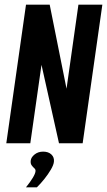

<svg xmlns="http://www.w3.org/2000/svg" viewBox="-20 -611 457 819"><path d="M6.9 0 90.9 -591H192L263.8 -232.6L314.5 -591H416.6L332.6 0H231.6L157 -334.4L109.3 0ZM90.7 188.2Q109.4 164.9 120.1 147Q130.9 129.1 131.5 118.7Q132.2 111.6 126.3 106.6Q120.4 101.5 115 94.1Q109.6 86.7 111 74.3Q112.4 60.1 127.4 48Q142.5 35.8 164.1 35.8Q186.4 35.8 199.3 48Q212.1 60.1 210 79Q208.7 92.5 196.9 112.6Q185.1 132.7 169 152.8Q152.9 172.9 137.1 188.2Z"/></svg>

Font: Alumni Sans Thin
Style: Italic
Weight: 100
Italic angle: -8°
Designer: Robert E. Leuschke
Foundry: Robert E. Leuschke
Version: Version 1.016